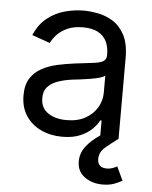

<svg xmlns="http://www.w3.org/2000/svg" viewBox="-54 -598 672 851"><g transform="rotate(5 282.0 -172.5)"><path d="M237.3 12.7Q185.5 12.7 143.1 -7.1Q100.6 -26.9 75.7 -64.5Q50.8 -102.1 50.8 -155.3Q50.8 -202.1 69.3 -231.2Q87.9 -260.3 118.9 -277.1Q149.9 -293.9 187.3 -302.2Q224.6 -310.5 262.7 -315.4Q312.5 -321.8 343.8 -325.2Q375 -328.6 389.6 -336.9Q404.3 -345.2 404.3 -365.2V-368.2Q404.3 -403.3 391.4 -428Q378.4 -452.6 352.5 -465.6Q326.7 -478.5 288.1 -478.5Q248 -478.5 220 -466.3Q191.9 -454.1 173.8 -435.3Q155.8 -416.5 146.5 -396.5L66.4 -424.8Q87.9 -474.6 123.8 -502.4Q159.7 -530.3 201.9 -541.5Q244.1 -552.7 285.2 -552.7Q311.5 -552.7 345.7 -546.6Q379.9 -540.5 412.4 -521.2Q444.8 -502 466.1 -463.1Q487.3 -424.3 487.3 -359.4V0H405.3V-74.2H399.4Q391.1 -56.6 371.1 -36.4Q351.1 -16.1 318.1 -1.7Q285.2 12.7 237.3 12.7ZM250 -62.5Q299.8 -62.5 334.2 -82Q368.7 -101.6 386.5 -132.6Q404.3 -163.6 404.3 -197.3V-274.4Q398.9 -268.1 380.9 -262.9Q362.8 -257.8 339.4 -253.9Q315.9 -250 293.9 -247.3Q272 -244.6 258.8 -243.2Q226.1 -238.8 197.8 -229.2Q169.4 -219.7 152.1 -201.2Q134.8 -182.6 134.8 -150.4Q134.8 -106.9 167.2 -84.7Q199.7 -62.5 250 -62.5ZM434.1 208Q387.2 208 353.8 183.8Q320.3 159.7 320.3 114.3Q320.3 78.6 342.8 48.8Q365.2 19 405.3 -7.8L487.3 0Q455.6 23.4 430.4 44.7Q405.3 65.9 405.3 97.2Q405.3 115.2 415.3 125.5Q425.3 135.7 446.3 135.7Q460.9 135.7 472.7 131.3Q484.4 127 492.2 122.1L521 183.6Q506.3 191.9 485.1 200Q463.9 208 434.1 208Z"/></g></svg>

Font: Inter
Style: Regular
Weight: 400
Designer: Rasmus Andersson
Foundry: rsms
Version: Version 4.000;git-8c9346024